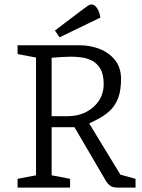

<svg xmlns="http://www.w3.org/2000/svg" viewBox="-20 -854 647 874"><path d="M60 0V-40L144 -56V-592L60 -608V-648H342Q391 -648 434 -631Q477 -614 504 -580Q531 -546 531 -494Q531 -443 518.5 -409.5Q506 -376 484.5 -354.5Q463 -333 437.5 -318.5Q412 -304 386 -292L528 -59L597 -40V0H517Q496 0 485 -6.5Q474 -13 463 -29L319 -275H215V-56L299 -40V0ZM215 -325H287Q335 -325 372 -344Q409 -363 430.5 -396Q452 -429 452 -471Q452 -516 436.5 -541.5Q421 -567 397.5 -578.5Q374 -590 349 -593Q324 -596 304 -596Q285 -596 260.5 -594.5Q236 -593 215 -591ZM251 -684 230 -715 358 -812Q371 -822 380.5 -828Q390 -834 397 -834Q403 -834 410.5 -829Q418 -824 425.5 -811Q433 -798 437 -774Z"/></svg>

Font: Faustina Light
Style: Regular
Weight: 300
Designer: Alfonso Garcia
Foundry: http://www.omnibus-type.com
Version: Version 1.200